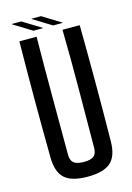

<svg xmlns="http://www.w3.org/2000/svg" viewBox="-135 -969 721 1045"><g transform="rotate(-15 226.0 -447.0)"><path d="M226 8Q136 8 96.5 -27.5Q57 -63 56 -145Q54 -309 54 -472Q54 -635 56 -800H153Q151 -635 151.5 -467.5Q152 -300 152 -135Q152 -103 169.5 -89Q187 -75 226 -75Q266 -75 282.5 -89Q299 -103 299 -135Q300 -300 301 -467.5Q302 -635 299 -800H396Q398 -635 398 -472Q398 -309 396 -145Q395 -63 355.5 -27.5Q316 8 226 8ZM145 -836 41 -900V-902H94L198 -838V-836ZM152 -900V-902H205L309 -838V-836H256Z"/></g></svg>

Font: Big Shoulders Text SemiBold
Style: Regular
Weight: 600
Designer: Patric King
Foundry: XO Type Co
Version: Version 1.000; ttfautohint (v1.8.2)